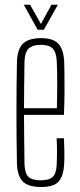

<svg xmlns="http://www.w3.org/2000/svg" viewBox="-20 -762 328 788"><path d="M149 5.5Q96 5.5 73.5 -17.2Q51 -40 49.5 -92Q48.5 -142.5 48 -194.5Q47.5 -246.5 47.5 -299.2Q47.5 -352 48 -404.2Q48.5 -456.5 49.5 -507Q51 -560 74.2 -582.8Q97.5 -605.5 149 -605.5Q197.5 -605.5 219.2 -582.8Q241 -560 243.5 -508Q244 -490.5 244.5 -459.8Q245 -429 244.8 -386.2Q244.5 -343.5 242.5 -290.5H78.5Q78.5 -245.5 79.2 -197.2Q80 -149 80.5 -90.5Q81.5 -50.5 96.8 -36.2Q112 -22 147 -22Q182 -22 196.8 -36.2Q211.5 -50.5 213 -90.5Q214 -112 214 -137.5Q214 -163 212.5 -194.5H242.5Q244 -164.5 244.2 -139Q244.5 -113.5 243.5 -92Q241 -40 221 -17.2Q201 5.5 149 5.5ZM78.5 -318H213.5Q214.5 -359.5 214.8 -396.5Q215 -433.5 214.5 -462.8Q214 -492 213 -509Q211.5 -546.5 196.8 -562.2Q182 -578 149 -578Q113 -578 97.2 -562.2Q81.5 -546.5 80.5 -509Q80 -454 79.2 -408Q78.5 -362 78.5 -318ZM134.5 -640 77.5 -742.5H103.5L148 -663.5L191 -742.5H217.5L160 -640Z"/></svg>

Font: Big Shoulders Display Thin ExtraLight
Style: Regular
Weight: 250
Version: Version 2.002